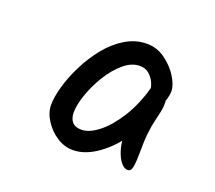

<svg xmlns="http://www.w3.org/2000/svg" viewBox="-73 -867 620 554"><g transform="rotate(20 237.0 -590.0)"><path d="M405.8 -665.6Q405.8 -654.9 402 -642Q398.1 -629.1 391.9 -616.8Q385.6 -604.5 378.6 -596.7Q371.5 -588.9 365.7 -588.9Q354.6 -588.9 351.3 -602.9Q347.9 -616.9 347.9 -644Q347.9 -656.5 341.8 -670.3Q335.7 -684.1 324.2 -693.9Q312.8 -703.7 295.8 -703.7Q270.3 -703.7 246.2 -683Q222 -662.3 202.9 -631Q183.9 -599.7 172.8 -567.6Q161.7 -535.6 161.7 -512.6Q161.7 -493.8 170.9 -483.3Q180.1 -472.8 199.6 -472.8Q223.2 -472.8 251.9 -495.4Q280.6 -518.1 306.4 -559.4Q332.2 -600.7 347.1 -655.1Q349.8 -665.4 355.1 -670.9Q360.5 -676.4 370.5 -676.4Q376.9 -676.4 383.5 -668.4Q390.2 -660.4 395.1 -649.3Q400.1 -638.1 400.1 -627.1Q400.1 -613.3 397.3 -600.2Q394.5 -587.1 390.4 -570.4Q386.2 -553.8 383.4 -529.5Q380.6 -505.2 380.6 -468Q380.6 -442.5 378 -425.8Q375.3 -409.2 364.3 -409.2Q353.5 -409.2 343.3 -421.9Q333.2 -434.7 326.9 -455.1Q320.6 -475.6 320.6 -498.8Q320.6 -525.5 323 -546Q325.3 -566.6 331.1 -592.4L370.4 -566.8Q354.7 -525.4 326.2 -489.1Q297.6 -452.9 263.4 -431Q229.2 -409.2 195.8 -409.2Q169.9 -409.2 146.3 -424.5Q122.8 -439.9 107.9 -463.5Q92.9 -487.2 92.9 -510.4Q92.9 -534.3 102.2 -567.4Q111.5 -600.6 129.2 -636Q146.8 -671.4 171.3 -702Q195.7 -732.6 226.9 -751.6Q258.1 -770.7 293.5 -770.7Q324.4 -770.7 349.8 -752.2Q375.2 -733.7 390.5 -709.1Q405.8 -684.5 405.8 -665.6Z"/></g></svg>

Font: Kalam Variable Light
Style: Regular
Weight: 300
Designer: Lipi Raval, Jonny Pinhorn
Foundry: Indian Type Foundry
Version: Version 3.000